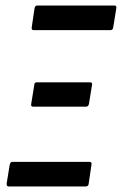

<svg xmlns="http://www.w3.org/2000/svg" viewBox="-20 -675 441 695"><path d="M11 0Q4 0 4 -10L15 -78Q17 -89 25 -89H305Q313 -89 311 -78L301 -10Q300 0 290 0ZM99 -289Q91 -289 93 -299L104 -367Q104 -377 113 -377H307Q315 -377 313 -367L302 -299Q300 -289 292 -289ZM101 -566Q93 -566 95 -577L105 -645Q107 -655 115 -655H394Q403 -655 401 -645L390 -577Q389 -566 380 -566Z"/></svg>

Font: Sofia Sans Extra Condensed SemiBold
Style: Italic
Weight: 600
Italic angle: -9°
Designer: Botio Nikoltchev, Ani Petrova
Foundry: lettersoup
Version: Version 4.101